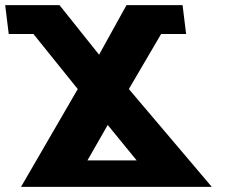

<svg xmlns="http://www.w3.org/2000/svg" viewBox="-20 -723 899 741"><path d="M797.3 -1.9 477.3 -379.3 601.8 -591.8H698.3L684.6 -703.1H468.1L362.4 -511.9L209.7 -703.1H0L13.7 -591.8H109L280.1 -379.3L61.2 -1.9ZM507.5 -103.9H317.5L395.7 -240.7Z"/></svg>

Font: Hussar
Style: BdOpOblOne
Weight: 700
Foundry: Cannot Into Space Fonts
Version: Version 2.00